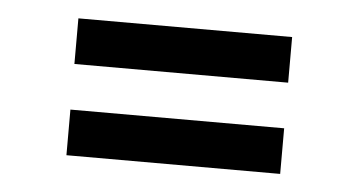

<svg xmlns="http://www.w3.org/2000/svg" viewBox="-30 -488 579 309"><g transform="rotate(5 259.0 -333.5)"><path d="M85.9 -370.1V-443.8H431.2V-370.1ZM85.9 -222.7V-296.4H431.2V-222.7Z"/></g></svg>

Font: Voltaire
Style: Regular
Weight: 400
Designer: Yvonne Schttler
Foundry: Yvonne Schttler
Version: Version 1.003